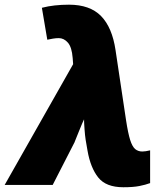

<svg xmlns="http://www.w3.org/2000/svg" viewBox="-74 -786 698 816"><path d="M450.2 9.8Q376.5 9.8 343.5 -31.7Q310.5 -73.2 297.9 -146L290 -191.9Q287.1 -210.4 285.2 -237.5Q283.2 -264.6 283.2 -278.8Q281.7 -276.9 275.1 -261Q268.6 -245.1 260.7 -226.1Q252.9 -207 247.6 -193.6Q242.2 -180.2 243.2 -182.1L149.9 0H-54.2L236.8 -513.2L234.9 -539.1Q231.4 -585.4 214.6 -604.7Q197.8 -624 175.8 -624Q164.1 -624 150.9 -621.8Q137.7 -619.6 127 -617.2L104 -752.9Q130.4 -759.8 158.9 -762.9Q187.5 -766.1 219.2 -766.1Q308.1 -766.1 355.5 -717.8Q402.8 -669.4 417 -573.2L461.9 -273.9Q470.2 -219.7 479.2 -191.2Q488.3 -162.6 500.7 -152.3Q513.2 -142.1 530.8 -142.1Q543.9 -142.1 564 -147V-7.8Q544.4 -0.5 518.3 4.6Q492.2 9.8 450.2 9.8Z"/></svg>

Font: Open Sans ExtraBold
Style: Italic
Weight: 800
Italic angle: -12°
Designer: Monotype Design Team
Foundry: Monotype Imaging Inc.
Version: Version 3.000; ttfautohint (v1.8.4)